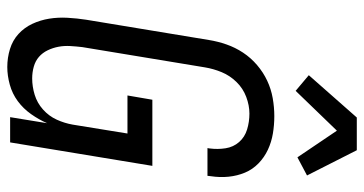

<svg xmlns="http://www.w3.org/2000/svg" viewBox="-262 -754 1023 540"><g transform="rotate(90 250.0 -483.5)"><path d="M168 8Q142 8 117.5 0.5Q93 -7 75 -23.5Q57 -40 46.5 -62.5Q36 -85 32 -110Q28 -135 29.5 -161.5Q31 -188 35 -214L92 -559Q96 -584 104.5 -608.5Q113 -633 127.5 -655Q142 -677 162.5 -694.5Q183 -712 206.5 -723Q230 -734 255.5 -738.5Q281 -743 306 -743Q331 -743 355 -739Q379 -735 400.5 -725Q422 -715 439 -698.5Q456 -682 465 -660.5Q474 -639 476.5 -614.5Q479 -590 475 -564L474 -555H396L397 -561Q400 -584 396.5 -606Q393 -628 379 -644Q365 -660 343.5 -666.5Q322 -673 299 -673Q276 -673 252 -664Q228 -655 210 -636.5Q192 -618 182.5 -595Q173 -572 169 -548L112 -203Q110 -186 109 -169Q108 -152 111 -136Q114 -120 121 -105.5Q128 -91 139.5 -81Q151 -71 167 -66.5Q183 -62 200 -62Q223 -62 246 -69Q269 -76 287.5 -92.5Q306 -109 316 -131Q326 -153 330 -176L355 -330H248L260 -400H446L380 0H309L326 -104Q316 -81 300.5 -59Q285 -37 264 -21.5Q243 -6 217.5 1Q192 8 168 8ZM235 -803 191 -840 310 -975H402L473 -835L422 -808L347 -919Z"/></g></svg>

Font: Iosevka
Style: Italic
Weight: 400
Italic angle: -9°
Monospace: yes
Designer: Belleve Invis
Foundry: Belleve Invis
Version: Version 32.5.0; ttfautohint (v1.8.4)